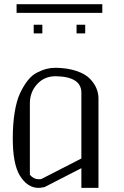

<svg xmlns="http://www.w3.org/2000/svg" viewBox="-20 -912 602 932"><path d="M60.5 -891.6H476.6V-849.6H60.5ZM393.6 -792V-750H351.6V-792ZM185.5 -792V-750H143.6V-792ZM250 -583Q308.6 -582 351.6 -567.4Q394.5 -552.7 416.5 -529.8Q438.5 -506.8 448.2 -482.9Q458 -459 458 -433.6V0H375V-95.7L196.3 -3.9Q176.8 0 167 0Q112.3 0 75.2 -61.5Q42 -118.2 42 -240.2Q42 -310.5 51.3 -367.2Q60.5 -423.8 77.6 -460Q94.7 -496.1 114.7 -521.5Q134.8 -546.9 159.7 -559.6Q184.6 -572.3 205.6 -577.6Q226.6 -583 250 -583ZM250 -542Q195.3 -542 160.2 -503.4Q125 -464.8 125 -410.2V-63.5Q143.6 -42 167 -42Q176.8 -42 180.7 -43L375 -142.6V-461.9Q375 -540 250 -542Z"/></svg>

Font: wanta
Style: Medium
Weight: 500
Version: Version 0.91